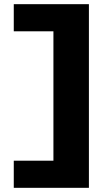

<svg xmlns="http://www.w3.org/2000/svg" viewBox="-20 -790 538 920"><path d="M406 110H46V-20H236V-640H46V-770H406Z"/></svg>

Font: M PLUS 1 Black
Style: Regular
Weight: 900
Designer: Coji Morishita
Foundry: UNDERFOREST DESIGN
Version: Version 1.001